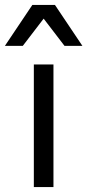

<svg xmlns="http://www.w3.org/2000/svg" viewBox="-45 -763 356 783"><path d="M291 -576H218L133 -687L48 -576H-25L87 -743H179ZM173 -500V0H93V-500Z"/></svg>

Font: Work Sans
Style: Regular
Weight: 400
Designer: Wei Huang
Foundry: Wei Huang
Version: Version 1.032;PS 001.032;hotconv 1.0.70;makeotf.lib2.5.58329